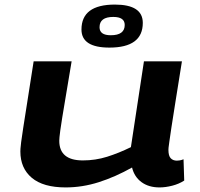

<svg xmlns="http://www.w3.org/2000/svg" viewBox="-20 -809 874 839"><path d="M267 10Q169 10 119 -32Q69 -74 69 -147Q69 -152 69.5 -160Q70 -168 72.5 -188.5Q75 -209 81.5 -250.5Q88 -292 99 -362Q110 -432 127 -541H293Q278 -451 268 -391.5Q258 -332 252 -295.5Q246 -259 243.5 -239.5Q241 -220 240 -210.5Q239 -201 239 -194Q239 -108 342 -108Q397 -108 448 -124Q499 -140 552 -166L609 -541H775Q758 -433 746.5 -363Q735 -293 729 -251.5Q723 -210 720 -190Q717 -170 716.5 -163.5Q716 -157 716 -154Q716 -128 726 -117.5Q736 -107 753 -107Q757 -107 764.5 -108Q772 -109 782 -113L785 -20Q762 -5 732.5 2.5Q703 10 677 10Q630 10 598.5 -13Q567 -36 557 -77Q484 -36 412 -13Q340 10 267 10ZM458 -601Q336 -601 336 -680Q336 -789 482 -789Q604 -789 604 -709Q604 -601 458 -601ZM464 -655Q525 -655 525 -700Q525 -735 475 -735Q415 -735 415 -690Q415 -655 464 -655Z"/></svg>

Font: Georama Extra Expanded SemiBold
Style: Italic
Weight: 600
Width: 8
Italic angle: -9°
Designer: Jean-Baptiste Levee
Foundry: Production Type
Version: Version 1.000